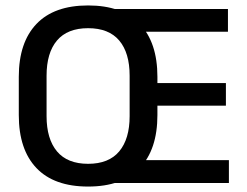

<svg xmlns="http://www.w3.org/2000/svg" viewBox="-20 -672 907 705"><path d="M303.5 13Q178.5 13 113.8 -55Q49 -123 49 -249.5V-390Q49 -516 113.8 -584Q178.5 -652 303.5 -652Q428.5 -652 493.2 -584Q558 -516 558 -390V-249.5Q558 -123 493.2 -55Q428.5 13 303.5 13ZM303.5 -70.5Q379.5 -70.5 417.8 -116.2Q456 -162 456 -245.5V-394Q456 -478 417.8 -523.2Q379.5 -568.5 303.5 -568.5Q227.5 -568.5 189.2 -523.2Q151 -478 151 -394V-245.5Q151 -162 189.2 -116.2Q227.5 -70.5 303.5 -70.5ZM820.5 0H385V-84H820.5ZM809.5 -284H467.5V-367H809.5ZM817 -555.5H384.5V-639H817Z"/></svg>

Font: Anek Devanagari Medium Medium
Style: Regular
Weight: 500
Version: Version 1.003